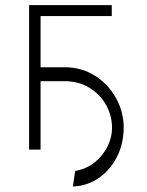

<svg xmlns="http://www.w3.org/2000/svg" viewBox="-20 -565 554 725"><path d="M402 -545.5V-504.3H133.2V-311.1H223Q288.4 -311.1 338.8 -278.9Q389.2 -246.8 418.1 -194.6Q447.1 -142.4 447.1 -82Q446.4 -19.9 420.5 29.7Q394.5 79.2 351.2 108.3Q307.9 137.4 255.3 139.2L263.8 80.6Q306.1 73.2 337.4 48.1Q368.6 23.1 385.8 -11.5Q403.1 -46.2 403.1 -82Q402.7 -130.3 379.6 -170.3Q356.5 -210.2 316.2 -234.4Q275.9 -258.5 223 -258.5H133.2V0H89.8V-545.5Z"/></svg>

Font: Inter UI Extra Light
Style: Regular
Weight: 200
Designer: Rasmus Andersson
Foundry: rsms
Version: 3.2;8d6f07862